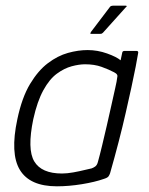

<svg xmlns="http://www.w3.org/2000/svg" viewBox="-20 -649 523 675"><path d="M180 6Q85 6 50 -51.5Q15 -109 41 -230Q57 -306 85.5 -353.5Q114 -401 148.5 -427Q183 -453 219 -463Q255 -473 288 -473Q323 -473 356.5 -461Q390 -449 404 -437L410 -465Q411 -468 413 -469Q415 -470 417 -470H460Q466 -470 466 -464Q463 -446 457 -414.5Q451 -383 442 -342Q433 -301 422 -252.5Q411 -204 397 -150Q383 -96 367 -40Q365 -34 361.5 -29Q358 -24 345 -20Q314 -9 268 -1.5Q222 6 180 6ZM198 -39Q216 -39 238 -43Q260 -47 278 -51.5Q296 -56 302 -57Q308 -59 314.5 -63.5Q321 -68 324 -79Q331 -104 339 -137.5Q347 -171 355.5 -207.5Q364 -244 371.5 -278.5Q379 -313 385 -339Q391 -365 392 -376Q394 -382 391.5 -386.5Q389 -391 381 -395Q362 -405 337 -414Q312 -423 279 -423Q258 -423 232 -416Q206 -409 180 -390Q154 -371 132.5 -332Q111 -293 97 -230Q75 -124 100.5 -81.5Q126 -39 198 -39ZM301 -530Q297 -530 297.5 -532Q298 -534 300 -537L366 -624Q369 -629 378 -629H422Q425 -629 425.5 -627.5Q426 -626 422 -623L342 -534Q340 -532 338 -531Q336 -530 332 -530Z"/></svg>

Font: Glory Light
Style: Italic
Weight: 300
Italic angle: -12°
Version: Version 1.011